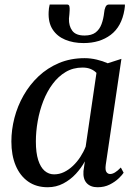

<svg xmlns="http://www.w3.org/2000/svg" viewBox="-20 -796 582 827"><path d="M435.5 -86Q432.5 -63.5 438.5 -55Q444.5 -46.5 454.5 -46.5Q464 -46.5 475.2 -53.2Q486.5 -60 500.5 -74.5L512.5 -52Q507 -43 491.5 -28Q476 -13 452.8 -1.2Q429.5 10.5 400.5 10.5Q370 10.5 353.5 -7.2Q337 -25 339.5 -59L345.5 -101Q330.5 -73 307 -47.5Q283.5 -22 252.8 -5.8Q222 10.5 185.5 10.5Q136 10.5 101 -14.2Q66 -39 47.5 -83.2Q29 -127.5 29 -186.5Q29 -237 42.2 -288.2Q55.5 -339.5 81.8 -385.5Q108 -431.5 146.2 -467.5Q184.5 -503.5 234.2 -524.5Q284 -545.5 344.5 -545.5Q370.5 -545.5 396.8 -539.2Q423 -533 444 -523.5L503 -542.5ZM395.5 -482Q385.5 -492.5 370.5 -498.8Q355.5 -505 335.5 -505Q295 -505 263 -486Q231 -467 206.8 -434.5Q182.5 -402 166.5 -360.8Q150.5 -319.5 142.5 -274.5Q134.5 -229.5 134.5 -186.5Q134.5 -138 144.5 -106.8Q154.5 -75.5 172.2 -60.2Q190 -45 213 -45Q235.5 -45 255.8 -54.8Q276 -64.5 294 -81.5Q312 -98.5 326 -120Q340 -141.5 349 -164.5ZM269 -776.5Q277 -776.5 278.8 -769.2Q280.5 -762 280 -751.5Q280 -743.5 278.8 -733.8Q277.5 -724 277 -716Q276 -684.5 291.2 -663.8Q306.5 -643 344 -643Q374.5 -643 391.8 -656.2Q409 -669.5 417.2 -691.8Q425.5 -714 428.5 -741Q429.5 -754.5 434.2 -765.5Q439 -776.5 449 -776.5H518Q518 -772.5 517.8 -767.8Q517.5 -763 516 -754Q504 -681.5 457 -646Q410 -610.5 340 -610.5Q295.5 -610.5 260.8 -625Q226 -639.5 206.8 -669Q187.5 -698.5 189.5 -744Q189.5 -752 190.8 -760.2Q192 -768.5 194 -776.5Z"/></svg>

Font: Merriweather 72pt
Style: Italic
Weight: 400
Italic angle: -7.8°
Version: Version 2.101